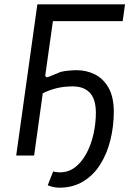

<svg xmlns="http://www.w3.org/2000/svg" viewBox="-20 -720 609 889"><path d="M255 149Q239 149 225 145.5Q211 142 201 138L226 74Q233 76 242 77Q251 78 257 78Q298 78 329 53.5Q360 29 381.5 -12Q403 -53 413.5 -102Q424 -151 424 -200Q423 -263 395 -291.5Q367 -320 317 -320Q274 -320 239.5 -311Q205 -302 178 -288L138 0H55L153 -700H559L548 -622H225L190 -374Q189 -366 194 -363.5Q199 -361 207 -365L261 -387Q276 -391 298 -393Q320 -395 335 -395Q379 -395 417.5 -376.5Q456 -358 481 -316.5Q506 -275 507 -205Q507 -135 491 -71Q475 -7 443.5 42.5Q412 92 364.5 120.5Q317 149 255 149Z"/></svg>

Font: Finlandica
Style: Italic
Weight: 400
Italic angle: -8°
Designer: Niklas Ekholm, Juho Hiilivirta, Jaakko Suomalainen
Foundry: Helsinki Type Studio
Version: Version 1.064